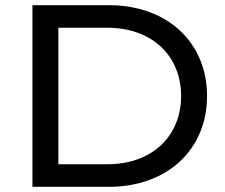

<svg xmlns="http://www.w3.org/2000/svg" viewBox="-20 -720 866 740"><path d="M105 0H400C624 0 778 -143 778 -350C778 -557 624 -700 400 -700H105ZM205 -613H394C565 -613 678 -506 678 -350C678 -194 565 -87 394 -87H205Z"/></svg>

Font: Malon Grotesk Med
Style: Regular
Weight: 500
Designer: Julieta Ulanovsky
Foundry: Julieta Ulanovsky
Version: Version 7.200